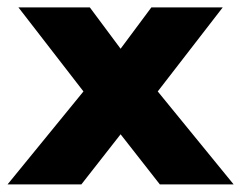

<svg xmlns="http://www.w3.org/2000/svg" viewBox="-39 -485 635 505"><path d="M-19.1 0 180.5 -244.5 9.5 -465.5H197.3L278.2 -356.8L359.1 -465.5H546.8L375.9 -244.5L575.5 0H381.4L278.2 -131.8L175 0Z"/></svg>

Font: Spartan ExtBd
Style: Regular
Weight: 800
Designer: Matt Bailey, Mirko Velimirovic
Foundry: Matt Bailey
Version: Version 1.005